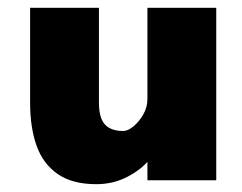

<svg xmlns="http://www.w3.org/2000/svg" viewBox="-20 -461 620 491"><path d="M226 10Q165 10 127.5 -16Q90 -42 73.5 -88.5Q57 -135 57 -198V-441H233V-198Q233 -173 239.5 -157Q246 -141 260 -133.5Q274 -126 295 -126Q307 -126 321.5 -138Q336 -150 346.5 -168.5Q357 -187 357 -208V-441H533V0H357V-47Q335 -23 301 -6.5Q267 10 226 10Z"/></svg>

Font: Teachers ExtraBold
Style: Regular
Weight: 800
Designer: Alfredo Marco Pradil, Chank Diesel
Version: Version 1.001